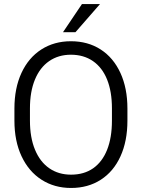

<svg xmlns="http://www.w3.org/2000/svg" viewBox="-20 -922 703 952"><path d="M354.3 -762.5H292.5L386.3 -901.8H475.8ZM332.3 10Q249.8 10 186.1 -30.8Q122.5 -71.5 87 -147Q51.5 -222.5 51.5 -323.8V-383.7Q51.5 -485 86.5 -560.5Q121.5 -636 185.1 -676.8Q248.8 -717.5 331.5 -717.5Q415.8 -717.5 479 -676.8Q542.3 -636 577 -560.5Q611.8 -485 611.8 -383.7V-323.8Q611.8 -222.5 577.4 -147Q543 -71.5 479.8 -30.8Q416.5 10 332.3 10ZM331.5 -650.7Q269.8 -650.7 223.8 -619Q177.8 -587.2 153.1 -527.2Q128.5 -467.2 128.5 -384.7V-323.8Q128.5 -240.3 153.5 -179.8Q178.5 -119.3 224.5 -87.6Q270.5 -56 332.3 -56Q396.5 -56 441.9 -87.6Q487.2 -119.3 511.1 -179.4Q535 -239.5 535 -323.8V-384.7Q535 -468 511 -527.6Q487 -587.2 441 -619Q395 -650.7 331.5 -650.7Z"/></svg>

Font: FreesentationVF
Style: Regular
Weight: 400
Designer: glyphs from Roboto by Christian Robertson / Hangul glyphs from Noto Sans CJK(Source Han Sans) by Jang Soo-young and Kang
Foundry: PT&
Version: Version 2.001;Glyphs 3.3.1 (3343)